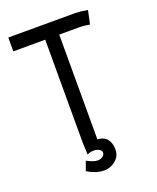

<svg xmlns="http://www.w3.org/2000/svg" viewBox="-151 -736 821 1005"><g transform="rotate(-20 259.0 -234.0)"><path d="M196.8 4.4V-569.8Q141.1 -569.8 85.7 -569.6Q30.3 -569.3 19 -569.3V-646.5Q44.9 -646.5 193.6 -646.7Q342.3 -647 392.1 -647Q416.5 -647 460.4 -639.6L444.3 -564Q414.1 -569.8 389.6 -569.8H274.9V13.7Q310.1 15.6 327.9 37.1Q345.7 58.6 345.7 97.2Q345.7 132.3 317.4 155.8Q289.1 179.2 255.9 179.2Q207.5 179.2 161.1 149.4L179.7 97.7Q180.7 98.1 183.1 99.6Q217.3 118.2 240.2 118.2Q254.4 118.2 266.4 110.6Q278.3 103 279.3 89.8V88.9Q279.3 78.1 267.1 70.3Q254.9 62.5 237.3 62.5Q229 62.5 223.1 63.2Q217.3 64 214.8 64.7Q212.4 65.4 207.3 67.6Q202.1 69.8 199.2 70.8V55.7Q197.8 41.5 196.8 4.4Z"/></g></svg>

Font: FantasqueSansM Nerd Font
Style: Regular
Weight: 400
Monospace: yes
Designer: Jany Belluz
Version: Version 1.8.0 ; ttfautohint (v1.8.2);Nerd Fonts 3.4.0